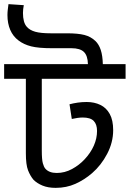

<svg xmlns="http://www.w3.org/2000/svg" viewBox="-30 -932 627 928"><path d="M577 -622V-551H172V-205Q172 -161 177 -143Q182 -125 189 -117Q207 -96 244 -96Q283 -96 318 -115Q353 -134 379 -162Q408 -193 423.5 -228Q439 -263 439 -299Q439 -331 423 -347.5Q407 -364 370 -364Q358 -364 344 -362Q330 -360 317 -357L306 -428Q325 -433 345.5 -436Q366 -439 389 -439Q426 -439 455 -425Q484 -411 500.5 -381Q517 -351 517 -303Q517 -244 488 -188.5Q459 -133 415 -95Q378 -63 334.5 -43.5Q291 -24 239 -24Q202 -24 175.5 -35Q149 -46 132 -63Q116 -82 105.5 -109Q95 -136 95 -191V-551H-10V-622ZM395 -622Q394 -663 375.5 -681Q357 -699 315 -699H221Q156 -699 120.5 -708Q85 -717 60 -736Q33 -756 19.5 -787.5Q6 -819 6 -859Q6 -872 7.5 -884.5Q9 -897 11 -912L85 -907Q83 -896 82 -887.5Q81 -879 81 -869Q81 -847 85.5 -830Q90 -813 100 -802Q114 -786 140.5 -778.5Q167 -771 216 -771H294Q347 -771 378 -763Q409 -755 431 -734Q448 -718 457 -690.5Q466 -663 467 -622Z"/></svg>

Font: bangla115
Style: Regular
Weight: 400
Designer: Jelle Bosma - Monotype Design Team
Foundry: Monotype Imaging Inc.
Version: Version 2.003